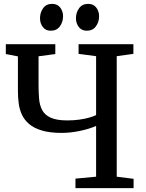

<svg xmlns="http://www.w3.org/2000/svg" viewBox="-20 -971 754 991"><path d="M476 -321Q438.5 -304.5 390.2 -294.8Q342 -285 298.5 -285Q237.5 -285 196.5 -297.2Q155.5 -309.5 130.8 -330.5Q106 -351.5 93.2 -379Q80.5 -406.5 76.5 -437.8Q72.5 -469 72.5 -501.5V-680L10 -692V-743H265.5V-692L179 -680.5V-530.5Q179 -493.5 181.8 -461Q184.5 -428.5 197.5 -403.2Q210.5 -378 241.2 -363.8Q272 -349.5 327.5 -349.5Q360.5 -349.5 389 -353.5Q417.5 -357.5 439.8 -363.8Q462 -370 476 -377V-681L385.5 -693V-743H668.5V-693L582.5 -681V-59L669.5 -48V0H369.5V-49L476 -59ZM241.5 -812.5Q215.5 -812.5 201 -831.5Q186.5 -850.5 186.5 -877Q186.5 -906 202.5 -928.5Q218.5 -951 249 -951H250Q276 -951 290.8 -932Q305.5 -913 305.5 -887Q305.5 -858 289.2 -835.2Q273 -812.5 242.5 -812.5ZM427.5 -812.5Q401.5 -812.5 386.8 -831.5Q372 -850.5 372 -877Q372 -906 388.2 -928.5Q404.5 -951 435 -951H436Q462 -951 476.8 -932Q491.5 -913 491.5 -887Q491.5 -858 475.2 -835.2Q459 -812.5 428.5 -812.5Z"/></svg>

Font: Merriweather 20pt
Style: Regular
Weight: 400
Version: Version 2.100